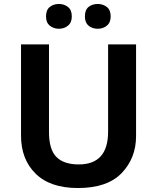

<svg xmlns="http://www.w3.org/2000/svg" viewBox="-20 -938 792 968"><path d="M666 -714H525V-274Q525 -109 377 -109Q302 -109 264.5 -146.5Q227 -184 227 -273V-714H86V-254Q86 -135 159.5 -62.5Q233 10 373 10Q521 10 593.5 -65.5Q666 -141 666 -252ZM408 -855Q408 -824 426.5 -808.5Q445 -793 473 -793Q499 -793 518.5 -808.5Q538 -824 538 -855Q538 -888 518.5 -903Q499 -918 473 -918Q445 -918 426.5 -903Q408 -888 408 -855ZM212 -855Q212 -824 231 -808.5Q250 -793 277 -793Q303 -793 322.5 -808.5Q342 -824 342 -855Q342 -888 322.5 -903Q303 -918 277 -918Q250 -918 231 -903Q212 -888 212 -855Z"/></svg>

Font: Noto Sans UI
Style: Bold
Weight: 700
Designer: Monotype Design Team
Foundry: Monotype Imaging Inc.
Version: Version 1.901